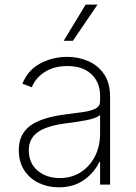

<svg xmlns="http://www.w3.org/2000/svg" viewBox="-20 -800 589 832"><path d="M234.4 11.7Q187.5 11.7 148.1 -7.1Q108.7 -25.9 85 -62.1Q61.4 -98.4 61.4 -150.2Q61.4 -218.4 111 -255.1Q160.5 -291.9 269.5 -305Q311.1 -310 343.8 -315Q376.4 -320 395.1 -330.1Q413.7 -340.2 413.7 -361.2V-383.9Q413.7 -443.2 376.1 -478.5Q338.4 -513.8 272.4 -513.8Q214.1 -513.8 174 -488.1Q133.9 -462.4 117.9 -421.9L77.1 -437.1Q100.5 -496.1 154.3 -524.9Q208.1 -553.6 271.3 -553.6Q320 -553.6 362.2 -535.3Q404.5 -517 430.8 -478.9Q457 -440.7 457 -381V0H413.7V-98.4H410.5Q389.2 -52.6 344.3 -20.4Q299.4 11.7 234.4 11.7ZM238.6 -28.4Q289.8 -28.4 329.4 -53.4Q369 -78.5 391.3 -122.2Q413.7 -165.8 413.7 -221.2V-301.5Q396.7 -287.3 355.3 -279.3Q313.9 -271.3 273.8 -266.7Q184.3 -256 144.5 -227.8Q104.8 -199.6 104.8 -148.8Q104.8 -93 143.1 -60.7Q181.5 -28.4 238.6 -28.4ZM256 -623.2 351.2 -780.2H402.7L295.8 -623.2Z"/></svg>

Font: Inter Extra Light BETA
Style: Regular
Weight: 200
Designer: Rasmus Andersson
Foundry: rsms
Version: Version 3.011;git-f93a4a705